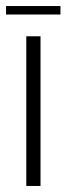

<svg xmlns="http://www.w3.org/2000/svg" viewBox="-30 -615 220 635"><path d="M57 0V-495H104V0ZM-10 -567V-595H170V-567Z"/></svg>

Font: Alumni Sans Thin Light
Style: Regular
Weight: 300
Version: Version 1.018